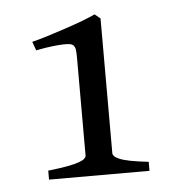

<svg xmlns="http://www.w3.org/2000/svg" viewBox="-37 -702 403 436"><g transform="rotate(-5 164.5 -484.5)"><path d="M58.1 -302.7V-323.2Q85 -326.2 101.8 -329.3Q118.7 -332.5 128.4 -335.9Q138.2 -339.4 141.8 -343Q145.5 -346.7 145.5 -349.6V-573.2Q145.5 -585 144.5 -591.6Q143.6 -598.1 139.2 -602.1Q137.2 -604 132.1 -605Q127 -606 117.4 -605.7Q107.9 -605.5 92.5 -603.8Q77.1 -602.1 54.7 -597.7L47.4 -617.7Q61.5 -621.1 82 -627.4Q102.5 -633.8 123.8 -640.9Q145 -647.9 163.8 -655Q182.6 -662.1 193.8 -667.5L206.5 -657.2V-349.6Q206.5 -346.7 209.5 -343.3Q212.4 -339.8 220.9 -336.2Q229.5 -332.5 245.4 -329.3Q261.2 -326.2 287.1 -323.2V-302.7Z"/></g></svg>

Font: Noto Serif Devanagari
Style: Regular
Weight: 400
Designer: Monotype Design Team
Foundry: Monotype Imaging Inc.
Version: Version 1.01